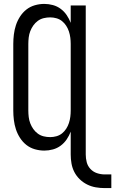

<svg xmlns="http://www.w3.org/2000/svg" viewBox="-20 -763 590 983"><path d="M516 200Q493 200 470 196Q447 192 426 181.5Q405 171 388 154.5Q371 138 360.5 117.5Q350 97 346 74Q342 51 342 28V-89Q334 -68 321.5 -49.5Q309 -31 291 -17.5Q273 -4 251 2Q229 8 207 8Q182 8 158 1Q134 -6 115 -21Q96 -36 82.5 -57Q69 -78 61.5 -101Q54 -124 51 -148.5Q48 -173 48 -197V-538Q48 -562 51 -586.5Q54 -611 61.5 -634Q69 -657 82.5 -678Q96 -699 115 -714Q134 -729 158 -736Q182 -743 207 -743Q229 -743 251 -737Q273 -731 291 -717.5Q309 -704 321.5 -685.5Q334 -667 342 -646V-735H419V28Q419 48 424 67.5Q429 87 443 102Q457 117 476.5 123.5Q496 130 516 130H550V200ZM237 -61Q253 -61 269 -65.5Q285 -70 297.5 -80Q310 -90 319 -104Q328 -118 333 -133.5Q338 -149 340 -165Q342 -181 342 -197V-538Q342 -554 340 -570Q338 -586 333 -601.5Q328 -617 319 -631Q310 -645 297.5 -655Q285 -665 269 -669.5Q253 -674 237 -674Q220 -674 203.5 -670Q187 -666 173.5 -656Q160 -646 150.5 -632.5Q141 -619 135 -603.5Q129 -588 127 -571Q125 -554 125 -538V-197Q125 -181 127 -164Q129 -147 135 -131.5Q141 -116 150.5 -102.5Q160 -89 173.5 -79Q187 -69 203.5 -65Q220 -61 237 -61Z"/></svg>

Font: Iosevka QP
Style: Regular
Weight: 400
Designer: Belleve Invis
Foundry: Belleve Invis
Version: Version 20.0.0; ttfautohint (v1.8.4)